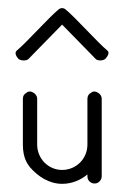

<svg xmlns="http://www.w3.org/2000/svg" viewBox="-20 -450 304 470"><path d="M123.4 -426.9C98.9 -406.7 45.4 -346.3 21 -326.1C15.2 -321.3 19.3 -312.7 24.1 -307C28.9 -301.2 43.5 -300.3 49.2 -305.1L132 -389.8L214.8 -305.1C220.5 -300.3 234.1 -301.2 238.9 -307C243.7 -312.7 248.8 -321.3 243 -326.1C218.6 -346.3 165.1 -406.7 140.6 -426.9C135.4 -431.2 128.6 -431.2 123.4 -426.9ZM132 0C156 0 177 -9 194 -23V-18C194 -12 197 -6 203 -3C208 0 215 0 220 -3C225 -6 229 -12 229 -18V-76V-96V-208C229 -215 225 -220 220 -223C217 -225 214 -226 211 -226C208 -226 205 -225 203 -223C197 -220 194 -215 194 -208V-96C194 -62 167 -34 132 -34C98 -34 71 -62 71 -96V-208C71 -215 67 -220 62 -223C59 -225 56 -226 53 -226C50 -226 47 -225 45 -223C39 -220 36 -215 36 -208V-96C36 -62 48 -48 53 -41C73 -18 100 0 132 0Z"/></svg>

Font: LetsTrace
Style: basic
Weight: 500
Version: Version 002.000